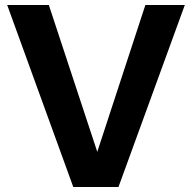

<svg xmlns="http://www.w3.org/2000/svg" viewBox="-20 -750 770 770"><path d="M721.2 -730 455.1 0H273.9L8.8 -730H175.8L370.1 -141.1L563 -730Z"/></svg>

Font: Nacelle Bold
Style: Regular
Weight: 700
Designer: Sora Sagano
Foundry: Sora Sagano
Version: Version 1.000;FEAKit 1.0